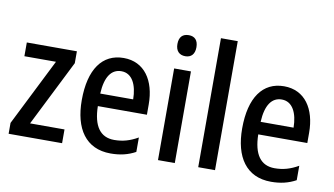

<svg xmlns="http://www.w3.org/2000/svg" viewBox="-76 -932 1935 1114"><g transform="rotate(10 891.0 -375.0)"><path d="M341 0V-81H138L333 -470V-540H38V-459H224L26 -64V0Z M608 -549C482 -549 410 -448 410 -266C410 -99 481 10 628 10C684 10 730 -1 774 -25V-110C727 -83 685 -71 635 -71C553 -71 510 -130 508 -248H797V-308C797 -450 730 -549 608 -549ZM608 -471C672 -471 702 -407 703 -322H509C514 -423 550 -471 608 -471Z M957 -745C921 -745 900 -725 900 -683C900 -642 922 -621 957 -621C991 -621 1012 -642 1012 -683C1012 -724 992 -745 957 -745ZM1005 -540H906V0H1005Z M1242 0V-760H1143V0Z M1553 -549C1427 -549 1355 -448 1355 -266C1355 -99 1426 10 1573 10C1629 10 1675 -1 1719 -25V-110C1672 -83 1630 -71 1580 -71C1498 -71 1455 -130 1453 -248H1742V-308C1742 -450 1675 -549 1553 -549ZM1553 -471C1617 -471 1647 -407 1648 -322H1454C1459 -423 1495 -471 1553 -471Z"/></g></svg>

Font: Noto Sans Sinhala UI Condensed Medium
Style: Regular
Weight: 500
Width: 3
Designer: Jelle Bosma - Monotype Design Team
Foundry: Monotype Imaging Inc.
Version: Version 2.006